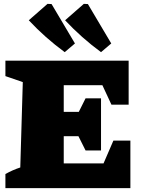

<svg xmlns="http://www.w3.org/2000/svg" viewBox="-20 -974 739 994"><path d="M567 -246H655V0H8V-73Q45 -94 85 -107L98 -549L8 -580V-660H646V-432H557L510 -533H310V-395H388L423 -465H503V-195H423L386 -269H310V-128H516ZM315 -704Q213 -779 129 -869L226 -954L247 -953L368 -749ZM503 -704Q401 -779 317 -869L414 -954L435 -953L556 -749Z"/></svg>

Font: Piazzolla SC Black
Style: Regular
Weight: 900
Designer: Juan Pablo del Peral
Foundry: Huerta Tipografica
Version: Version 1.330